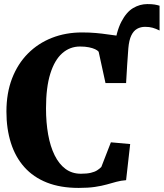

<svg xmlns="http://www.w3.org/2000/svg" viewBox="-20 -910 802 941"><path d="M597 -503 552 -573.5 538.5 -671Q550 -756 574.8 -803.5Q599.5 -851 632.5 -870.5Q665.5 -890 702 -890Q724 -890 737.5 -887.8Q751 -885.5 762 -882V-760.5Q744 -769.5 728 -774Q712 -778.5 691 -778.5Q669.5 -778.5 652 -768.8Q634.5 -759 623.5 -736.2Q612.5 -713.5 609 -673.5ZM365.5 11Q276.5 11 210 -15.2Q143.5 -41.5 99.5 -90.8Q55.5 -140 33.5 -209.2Q11.5 -278.5 11.5 -363Q11.5 -454 39.2 -525.8Q67 -597.5 117 -647.8Q167 -698 234.5 -724.5Q302 -751 382 -751Q419.5 -751 450 -748.2Q480.5 -745.5 507 -741.5Q533.5 -737.5 559 -734.5Q584.5 -731.5 611.5 -730.5L598 -503H497L463.5 -656.5Q458.5 -663 446.2 -668.8Q434 -674.5 415.8 -678.2Q397.5 -682 372 -682Q322.5 -682 285 -649Q247.5 -616 226.5 -548.8Q205.5 -481.5 205.5 -379Q205.5 -309.5 216 -250.8Q226.5 -192 247.8 -149Q269 -106 301 -82.2Q333 -58.5 376.5 -58.5Q405.5 -58.5 424.8 -63Q444 -67.5 456 -75.2Q468 -83 476.5 -91.5L523.5 -212.5L618 -204L598 -27Q572.5 -25 550.5 -19Q528.5 -13 503.8 -6Q479 1 445.8 6Q412.5 11 365.5 11Z"/></svg>

Font: Merriweather 24pt Black
Style: Regular
Weight: 900
Designer: Eben Sorkin
Foundry: Eben Sorkin
Version: Version 2.100